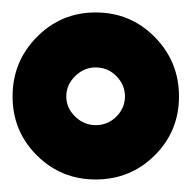

<svg xmlns="http://www.w3.org/2000/svg" viewBox="-24 -703 312 307"><path d="M128.9 -416Q73.7 -416 34.9 -454.6Q-3.9 -493.2 -3.9 -548.8Q-3.9 -604.5 34.9 -643.8Q73.7 -683.1 128.9 -683.1Q184.6 -683.1 223.4 -643.8Q262.2 -604.5 262.2 -548.8Q262.2 -493.2 223.4 -454.6Q184.6 -416 128.9 -416ZM128.9 -502.9Q148.4 -502.9 162.1 -516.6Q175.8 -530.3 175.8 -548.8Q175.8 -567.4 162.1 -581.3Q148.4 -595.2 128.9 -595.2Q110.4 -595.2 96.2 -581.3Q82 -567.4 82 -548.8Q82 -530.3 96.2 -516.6Q110.4 -502.9 128.9 -502.9Z"/></svg>

Font: Comic Neue
Style: Bold
Weight: 700
Designer: Craig Rozynski
Foundry: Craig Rozynski
Version: Version 2.003;hotconv 1.0.109;makeotfexe 2.5.65596